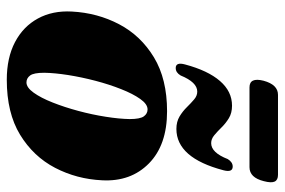

<svg xmlns="http://www.w3.org/2000/svg" viewBox="-157 -673 840 566"><g transform="rotate(90 263.0 -390.0)"><path d="M308 -462.5Q407.5 -462.5 461.8 -409Q516 -355.5 511.5 -271Q508 -196.5 474.8 -132.5Q441.5 -68.5 377.2 -29.2Q313 10 215 10Q150.5 10 104.2 -14.2Q58 -38.5 34.5 -81.8Q11 -125 14 -181.5Q18 -257.5 51.5 -321.2Q85 -385 149 -423.8Q213 -462.5 308 -462.5ZM223 -48Q238 -48 253.2 -69.2Q268.5 -90.5 282.2 -125.2Q296 -160 307 -201Q318 -242 324.2 -281.8Q330.5 -321.5 331 -352Q331 -383 323 -394Q315 -405 302.5 -405Q287 -405 271.8 -383.5Q256.5 -362 242.8 -327.2Q229 -292.5 218.2 -251.5Q207.5 -210.5 201.2 -170.8Q195 -131 194.5 -100.5Q194.5 -69.5 202.5 -58.8Q210.5 -48 223 -48ZM360 -490Q339 -490 323.5 -499.2Q308 -508.5 296 -520.8Q284 -533 273.2 -542.2Q262.5 -551.5 250 -551.5Q222.5 -551.5 202.5 -502.5Q194 -488 180.5 -488Q162.5 -488 170 -515.5Q188 -583 218.8 -618.5Q249.5 -654 291.5 -654Q313 -654 328.2 -644.8Q343.5 -635.5 355.5 -623.2Q367.5 -611 378.5 -601.8Q389.5 -592.5 402 -592.5Q430 -592.5 449 -641.5Q458 -656 471 -656Q489 -656 482 -629Q445.5 -490 360 -490ZM218 -747Q229.5 -789.5 259.5 -789.5H495.5Q510.5 -789.5 515.2 -779.8Q520 -770 514 -747.5Q503.5 -705.5 473 -705.5H237.5Q207.5 -705.5 218 -747Z"/></g></svg>

Font: Fraunces 144pt S050 Black
Style: Italic
Weight: 900
Italic angle: -16°
Version: Version 1.000; ttfautohint (v1.8.3)